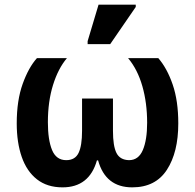

<svg xmlns="http://www.w3.org/2000/svg" viewBox="-20 -796 839 826"><path d="M249 10Q183 10 139 -24.5Q95 -59 73.5 -121Q52 -183 52 -265Q52 -364 77.5 -435Q103 -506 139 -546H268Q230 -501 208 -430Q186 -359 186 -270Q186 -194 204 -150.5Q222 -107 265 -107Q303 -107 318 -138Q333 -169 333 -233V-372H466V-233Q466 -168 481 -138Q496 -108 535 -107Q576 -107 594.5 -150.5Q613 -194 613 -268Q613 -353 592.5 -425Q572 -497 531 -546H661Q699 -502 723 -432Q747 -362 747 -265Q747 -141 698 -65.5Q649 10 549 10Q434 10 402 -106H397Q364 10 249 10ZM357 -606V-619L404 -776H564V-766L454 -606Z"/></svg>

Font: Noto Sans SemiCondensed
Style: Bold
Weight: 700
Width: 4
Designer: Monotype Design Team
Foundry: Monotype Imaging Inc.
Version: Version 2.013; ttfautohint (v1.8.4.7-5d5b)